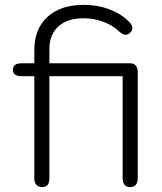

<svg xmlns="http://www.w3.org/2000/svg" viewBox="-20 -759 666 789"><path d="M546 -463V-26Q546 -9 538 0.5Q530 10 515 10Q500 10 492 0.5Q484 -9 484 -26V-446H183V-26Q183 10 153 10Q138 10 129.5 0.5Q121 -9 121 -26V-446H69Q33 -446 33 -472Q33 -499 69 -499H121V-553Q121 -640 175 -689.5Q229 -739 323 -739Q384 -739 435 -718.5Q486 -698 516 -663Q524 -653 524 -644Q524 -632 513 -623Q506 -616 496 -616Q485 -616 469 -630Q444 -655 404.5 -669.5Q365 -684 323 -684Q257 -684 220 -650.5Q183 -617 183 -557V-499H515Q530 -499 538 -489.5Q546 -480 546 -463Z"/></svg>

Font: Kodchasan Light
Style: Regular
Weight: 300
Version: Version 1.000; ttfautohint (v1.6)